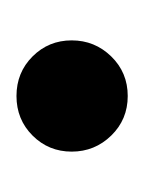

<svg xmlns="http://www.w3.org/2000/svg" viewBox="9 -176 175 233"><g transform="rotate(-90 96.5 -59.5)"><path d="M144.5 -107.5Q164 -88 164 -60Q164 -32 144.5 -12Q125 8 96.5 8Q68 8 48.5 -12Q29 -32 29 -60Q29 -88 48.5 -107.5Q68 -127 96.5 -127Q125 -127 144.5 -107.5Z"/></g></svg>

Font: Hind Jalandhar Medium
Style: Regular
Weight: 500
Designer: Namrata Goyal
Foundry: Indian Type Foundry
Version: Version 0.702;PS 1.0;hotconv 1.0.81;makeotf.lib2.5.63406